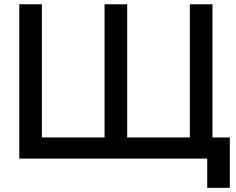

<svg xmlns="http://www.w3.org/2000/svg" viewBox="-20 -740 1102 896"><path d="M947 136.5V0H70V-720H175.5V-98.5H468V-720H573.5V-98.5H866V-720H971.5V-98.5H1052.5V136.5Z"/></svg>

Font: Vela Sans SemBd
Style: Regular
Weight: 600
Designer: Principal design: Mikhail Sharanda - project Manrope.
Design modification: Ravid Balaliev
Foundry: Mikhail Sharanda
Version: Version 1.001